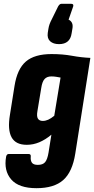

<svg xmlns="http://www.w3.org/2000/svg" viewBox="-20 -788 493 1005"><path d="M250 -505Q308 -505 357 -496Q406 -487 453 -485L374 16Q359 112 311 154.5Q263 197 171 197Q78 197 38.5 151Q-1 105 12 32Q15 18 26 18H129Q143 18 141 32Q139 52 147 63.5Q155 75 178 75Q204 75 216 61Q228 47 234 11L249 -83Q218 -57 186 -43.5Q154 -30 120 -30Q62 -30 40.5 -69.5Q19 -109 32 -187L56 -338Q70 -427 115.5 -466Q161 -505 250 -505ZM204 -155Q218 -155 232.5 -161.5Q247 -168 264 -182L297 -382Q286 -384 274 -386Q262 -388 249 -388Q226 -388 213.5 -374.5Q201 -361 196 -328L176 -207Q171 -179 178.5 -167Q186 -155 204 -155ZM353 -768Q367 -768 363 -754L339 -685Q351 -680 357 -667.5Q363 -655 358 -632L355 -614Q347 -557 289 -557Q259 -557 242.5 -572Q226 -587 230 -616L233 -635Q235 -649 239.5 -661.5Q244 -674 252 -689L284 -754Q292 -768 301 -768Z"/></svg>

Font: Sofia Sans Condensed Black
Style: Italic
Weight: 900
Italic angle: -9°
Version: Version 4.100